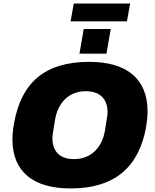

<svg xmlns="http://www.w3.org/2000/svg" viewBox="-20 -1048 873 1080"><path d="M377 -928H694L712 -1028H395ZM427 -746H579L603 -885H451ZM377 12C623 12 761 -106 802 -334C807 -365 810 -394 810 -421C810 -606 692 -700 482 -700C231 -700 99 -582 59 -354C53 -322 50 -292 50 -264C50 -81 168 12 377 12ZM396 -153C314 -153 275 -199 275 -270C275 -283 276 -297 290 -376C306 -470 367 -535 463 -535C545 -535 585 -488 585 -417C585 -404 583 -390 570 -312C554 -218 492 -153 396 -153Z"/></svg>

Font: Archivo Black
Style: Italic
Weight: 900
Italic angle: -10°
Designer: Hector Gatti
Foundry: Omnibus-Type
Version: Version 2.001